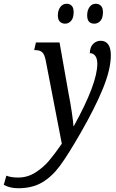

<svg xmlns="http://www.w3.org/2000/svg" viewBox="-158 -762 615 1022"><path d="M-138 222 -124 173Q-100 183 -61 183Q-11 183 31 156Q73 129 103 93.5Q133 58 171 3L85 -442Q79 -472 67 -483.5Q55 -495 32 -495H24L33 -536H159L207 -264Q216 -220 224 -166Q232 -112 233 -91H235Q360 -317 360 -423Q360 -449 349.5 -464Q339 -479 320 -479Q321 -512 338 -528.5Q355 -545 378 -545Q404 -545 418 -525.5Q432 -506 432 -468Q432 -395 391 -293.5Q350 -192 272 -56Q205 61 161.5 120Q118 179 65.5 209.5Q13 240 -61 240Q-104 240 -138 222ZM150 -680Q150 -707 163 -724.5Q176 -742 197 -742Q214 -742 224 -731Q234 -720 234 -698Q234 -666 220.5 -651Q207 -636 189 -636Q171 -636 160.5 -647Q150 -658 150 -680ZM306 -680Q306 -707 318.5 -724.5Q331 -742 352 -742Q369 -742 379.5 -731Q390 -720 390 -698Q390 -666 376.5 -651Q363 -636 344 -636Q306 -636 306 -680Z"/></svg>

Font: Noto Serif Cond
Style: Italic
Weight: 400
Width: 3
Italic angle: -12°
Designer: Monotype Design Team
Foundry: Monotype Imaging Inc.
Version: Version 1.001